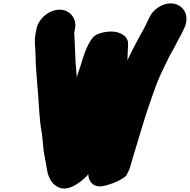

<svg xmlns="http://www.w3.org/2000/svg" viewBox="-20 -875 1100 1112"><path d="M191.3 -708 187.2 -687C177.1 -636.4 183.7 -616.8 185.4 -568C185.9 -483.3 195.4 -405.6 201 -323C204.5 -271.5 210.2 -169.2 218.8 -124C226.1 -90 227 -50.3 231.2 -16C235.9 26.8 245.5 60.9 250.8 101C256.4 139 269.5 169.3 291.7 192C311.5 209.3 332.4 217.7 354.2 217C397.4 215.7 443.2 181.2 468.5 158C481.5 146 489.2 137.7 491.4 133C491.5 177.6 521.6 211.6 574 203C613 196.6 658 178.5 687 160.5C701.4 151.5 709.3 145.3 710.7 142C722.5 122.7 731.1 103 736.4 83C744.3 54.1 756.1 13.9 767 -20C780.3 -62.9 813.5 -176.9 827.9 -220C843.9 -266.2 875.6 -361 894.3 -407C917.3 -461.6 938.7 -502.2 962 -551C979 -581.7 995.2 -608.1 1009.6 -639C1023.6 -663.5 1037.8 -690.1 1049.1 -717C1078.9 -784.1 1043.6 -839.3 994.6 -852C931.9 -868.3 865.8 -822.4 843.9 -771L838.9 -761C825.6 -733.5 814.4 -709.1 798.2 -682C771.3 -631.7 743.5 -581.5 718 -526C718 -557.6 721.3 -591.9 721.8 -620C723.6 -662.8 680.5 -689.4 634.1 -692C591.9 -694.4 535.5 -681.8 516 -656C481.9 -611.3 462.5 -549.7 444 -486C439 -471.6 429.2 -446.6 425 -426C424 -440.7 422.8 -454.7 421.4 -468C414.6 -530.8 415.2 -611 410.4 -673L409.8 -685L414.3 -708C426.3 -767.7 384.9 -819 325 -819C265.1 -819 203.3 -767.7 191.3 -708Z"/></svg>

Font: Smoothie
Style: BlkIt
Weight: 900
Foundry: Cannot Into Space Fonts
Version: Version 0.8